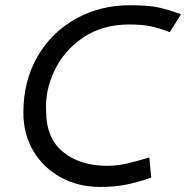

<svg xmlns="http://www.w3.org/2000/svg" viewBox="-20 -718 726 749"><path d="M486.2 -697.5Q370 -697.5 275 -644.4Q180 -591.2 125.6 -496.2Q71.2 -401.2 71.2 -278.8Q71.2 -193.8 110.6 -128.1Q150 -62.5 218.1 -25.6Q286.2 11.2 370 11.2Q426.2 11.2 470.6 2.5Q515 -6.2 570 -25L562.5 -103.8Q508.8 -87.5 472.5 -79.4Q436.2 -71.2 397.5 -71.2Q292.5 -71.2 226.2 -125Q160 -178.8 160 -283.8Q155 -362.5 191.9 -441.2Q228.8 -520 303.8 -571.2Q378.8 -622.5 485 -622.5Q533.8 -622.5 566.9 -615.6Q600 -608.8 642.5 -592.5L686.2 -662.5Q623.8 -685 586.2 -691.2Q548.8 -697.5 486.2 -697.5Z"/></svg>

Font: Cambay
Style: Italic
Weight: 400
Italic angle: -11°
Designer: Pooja Saxena
Foundry: Pooja Saxena
Version: Version 1.019;PS 001.019;hotconv 1.0.70;makeotf.lib2.5.58329